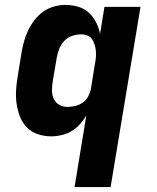

<svg xmlns="http://www.w3.org/2000/svg" viewBox="-20 -548 640 783"><path d="M284 215 332 -77Q321 -58 306 -41.5Q291 -25 272 -13.5Q253 -2 231.5 3Q210 8 190 8Q161 8 135 -0.5Q109 -9 90.5 -27.5Q72 -46 62 -71Q52 -96 48 -123Q44 -150 45.5 -178.5Q47 -207 52 -235L68 -335Q72 -358 78.5 -381Q85 -404 95.5 -425.5Q106 -447 121.5 -467Q137 -487 157 -501Q177 -515 200.5 -521.5Q224 -528 247 -528Q274 -528 299 -520.5Q324 -513 342 -496.5Q360 -480 371.5 -457.5Q383 -435 388 -410L406 -520H553L431 215ZM254 -112Q270 -112 287 -116Q304 -120 318 -130Q332 -140 340 -155.5Q348 -171 351 -187L367 -287Q370 -301 371 -314Q372 -327 371 -340Q370 -353 366 -365.5Q362 -378 355.5 -388Q349 -398 336.5 -403Q324 -408 311 -408Q293 -408 275 -402Q257 -396 243.5 -382.5Q230 -369 222.5 -351Q215 -333 212 -316L195 -216Q192 -197 192 -179Q192 -161 199 -145.5Q206 -130 221 -121Q236 -112 254 -112Z"/></svg>

Font: Iosevka Heavy Extended Oblique
Style: Regular
Weight: 900
Width: 7
Italic angle: -9°
Monospace: yes
Designer: Belleve Invis
Foundry: Belleve Invis
Version: Version 32.5.0; ttfautohint (v1.8.4)